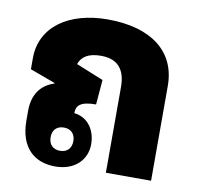

<svg xmlns="http://www.w3.org/2000/svg" viewBox="-69 -650 760 732"><g transform="rotate(10 310.5 -283.5)"><path d="M190 10C267 10 311 -38 311 -97C311 -151 281 -197 227 -203C227 -232 242 -250 303 -250L311 -346L205 -389C215 -418 240 -436 290 -436C356 -436 385 -398 385 -332V0H560V-367C560 -500 460 -577 291 -577C141 -577 35 -504 35 -382V-339L133 -303V-301C80 -284 52 -243 52 -181V-144C52 -36 112 10 190 10ZM198 -52C172 -52 154 -68 154 -97C154 -127 172 -142 198 -142C224 -142 242 -126 242 -97C242 -68 224 -52 198 -52Z"/></g></svg>

Font: Noto Sans Thai Looped SemiCondensed Black
Style: Regular
Weight: 900
Width: 4
Designer: Sasikarn Vongin, Ben Mitchell
Foundry: The Fontpad Ltd
Version: Version 1.001